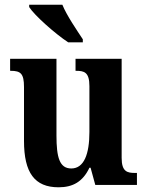

<svg xmlns="http://www.w3.org/2000/svg" viewBox="-20 -786 624 816"><path d="M270 -606H332V-619C307 -657 263 -721 245 -766H104V-756C126 -721 215 -642 270 -606ZM229 10C290 10 332 -14 360 -73H365L385 0H562V-51H554C521 -51 497 -56 497 -115V-536H301V-485H304C338 -485 360 -479 360 -420V-225C360 -131 337 -70 283 -70C233 -70 220 -117 220 -210V-536H23V-485H26C68 -485 82 -473 82 -416V-187C82 -52 127 10 229 10Z"/></svg>

Font: Noto Serif Condensed
Style: Bold
Weight: 700
Width: 3
Designer: Monotype Design Team
Foundry: Monotype Imaging Inc.
Version: Version 2.015